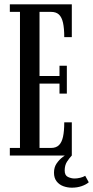

<svg xmlns="http://www.w3.org/2000/svg" viewBox="-20 -720 431 889"><path d="M25.5 0V-35H72.5V-665H25.5V-700H312.5V-548H277.5Q277.5 -588.5 271.8 -614.5Q266 -640.5 252.8 -652.8Q239.5 -665 216.5 -665H163V-368H255.5V-415.5H289.5V-286.5H255.5V-333H163V-35H216.5Q239.5 -35 252.8 -47.8Q266 -60.5 271.8 -86.8Q277.5 -113 277.5 -153.5H312.5V0ZM312.5 149Q292 149 273 142Q254 135 242 119.5Q230 104 230 79.5Q230 54.5 242.2 36.8Q254.5 19 270.5 7Q286.5 -5 298 -11.5L312.5 0Q301.5 11.5 290.5 28.2Q279.5 45 279.5 69.5Q279.5 92.5 295 99.5Q310.5 106.5 325 106.5Q337 106.5 351 103.2Q365 100 374.5 94L391 124Q379 134.5 358.2 141.8Q337.5 149 312.5 149Z"/></svg>

Font: Imbue Thin 10pt Medium
Style: Regular
Weight: 500
Version: Version 1.102